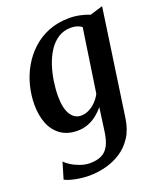

<svg xmlns="http://www.w3.org/2000/svg" viewBox="-147 -651 848 998"><g transform="rotate(-20 277.5 -152.0)"><path d="M452 34Q443.5 94 416.2 135.8Q389 177.5 349.5 202.8Q310 228 264.5 239.5Q219 251 174 251Q148 251 122 247.2Q96 243.5 74.2 237.5Q52.5 231.5 40.5 224.5L67.5 133.5Q77 145 98.2 158.5Q119.5 172 146.5 181.5Q173.5 191 200 191Q237 191 262.8 179Q288.5 167 304 139Q319.5 111 326 63.5L344 -67Q329 -47.5 307.2 -29.8Q285.5 -12 257.8 -0.8Q230 10.5 196.5 10.5Q142 10.5 105 -15.5Q68 -41.5 49.5 -87.2Q31 -133 31 -193Q31 -245 44.2 -297.2Q57.5 -349.5 84 -395.8Q110.5 -442 149.5 -478Q188.5 -514 239.8 -534.5Q291 -555 354.5 -555Q385.5 -555 415.2 -548.5Q445 -542 466 -533L537 -554.5ZM405 -487Q394.5 -495.5 379 -500.2Q363.5 -505 345.5 -505Q305.5 -505 275 -485.2Q244.5 -465.5 223 -432.5Q201.5 -399.5 188 -358.8Q174.5 -318 168 -274.8Q161.5 -231.5 161.5 -192.5Q161.5 -159 167 -133.8Q172.5 -108.5 183 -91.5Q193.5 -74.5 208 -65.8Q222.5 -57 240.5 -57Q264.5 -57 286.5 -68.5Q308.5 -80 325.8 -98.5Q343 -117 353 -137Z"/></g></svg>

Font: Merriweather 48pt SemiBold
Style: Italic
Weight: 600
Italic angle: -7.8°
Designer: Eben Sorkin
Foundry: Eben Sorkin
Version: Version 2.101